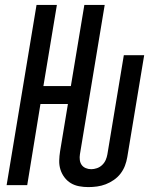

<svg xmlns="http://www.w3.org/2000/svg" viewBox="-20 -755 640 783"><path d="M340 8Q321 8 302.5 4.5Q284 1 269 -8Q254 -17 243 -31.5Q232 -46 226.5 -63.5Q221 -81 221.5 -100Q222 -119 225 -138L257 -331H145L91 0H7L129 -735H212L157 -404H269L324 -735H407L306 -126Q304 -114 305.5 -102.5Q307 -91 313 -82.5Q319 -74 329.5 -69.5Q340 -65 352 -65Q363 -65 375 -69Q387 -73 396.5 -82Q406 -91 411 -102.5Q416 -114 418 -126L485 -530H568L499 -114Q496 -96 489.5 -79Q483 -62 471.5 -47Q460 -32 444 -21Q428 -10 411 -3.5Q394 3 376 5.5Q358 8 340 8Z"/></svg>

Font: Iosevka Curly Extended Oblique
Style: Regular
Weight: 400
Width: 7
Italic angle: -9°
Monospace: yes
Designer: Belleve Invis
Foundry: Belleve Invis
Version: Version 11.1.0; ttfautohint (v1.8.3)